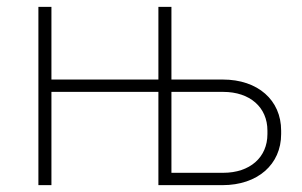

<svg xmlns="http://www.w3.org/2000/svg" viewBox="-20 -540 881 560"><path d="M92 0H130V-272H442V0H629C731 0 800 -60 800 -149V-159C800 -248 732 -308 630 -308H480V-520H442V-308H130V-520H92ZM480 -36V-272H631C709 -272 760 -227 760 -159V-149C760 -81 709 -36 631 -36Z"/></svg>

Font: Fixel Text ExtraLight
Style: Regular
Weight: 200
Width: 4
Designer: AlfaBravo + MacPaw
Foundry: Kyrylo Tkachov, Marchela Mozhyna, Serhii Makarenko, Maria Weinstein, Zakhar Kryvoshyya
Version: Version 1.211